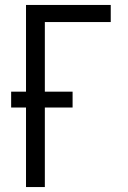

<svg xmlns="http://www.w3.org/2000/svg" viewBox="-20 -755 515 775"><path d="M85 0V-321H25V-385H85V-735H427V-666H161V-385H273V-321H161V0Z"/></svg>

Font: Iosevka QP
Style: Regular
Weight: 400
Designer: Belleve Invis
Foundry: Belleve Invis
Version: Version 20.0.0; ttfautohint (v1.8.4)